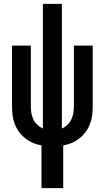

<svg xmlns="http://www.w3.org/2000/svg" viewBox="-20 -755 540 990"><path d="M194 215V-5Q172 -9 150.5 -18Q129 -27 110.5 -41.5Q92 -56 78.5 -74.5Q65 -93 56.5 -114.5Q48 -136 45 -159Q42 -182 42 -205V-520H139V-205Q139 -188 142 -171Q145 -154 152.5 -138.5Q160 -123 173 -111Q186 -99 201 -92V-735H299V-92Q314 -99 327 -111Q340 -123 347.5 -138.5Q355 -154 358 -171Q361 -188 361 -205V-520H458V-205Q458 -182 455 -159Q452 -136 443.5 -114.5Q435 -93 421.5 -74.5Q408 -56 389.5 -41.5Q371 -27 349.5 -18Q328 -9 306 -5V215Z"/></svg>

Font: Iosevka Fixed
Style: Bold
Weight: 700
Monospace: yes
Designer: Belleve Invis
Foundry: Belleve Invis
Version: Version 32.3.0